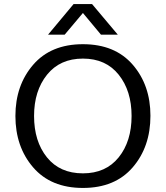

<svg xmlns="http://www.w3.org/2000/svg" viewBox="-20 -911 817 947"><path d="M389 -847 299 -740H217L343 -891H434L561 -740H478ZM722 -340Q722 -187 634.5 -85.5Q547 16 389 16Q231 16 143.5 -85.5Q56 -187 56 -339Q56 -490 143.5 -591.5Q231 -693 389 -693Q547 -693 634.5 -592Q722 -491 722 -340ZM389 -56Q502 -56 565.5 -135Q629 -214 629 -339Q629 -463 565.5 -542.5Q502 -622 389 -622Q276 -622 212 -542.5Q148 -463 148 -339Q148 -214 211.5 -135Q275 -56 389 -56Z"/></svg>

Font: Martel Sans
Style: Regular
Weight: 400
Designer: Dan Reynolds and Mathieu Réguer
Foundry: Dan Reynolds and Mathieu Réguer
Version: Version 1.001;PS 001.001;hotconv 1.0.70;makeotf.lib2.5.58329